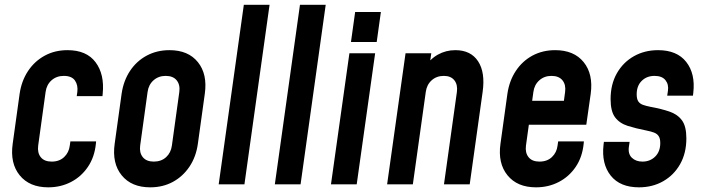

<svg xmlns="http://www.w3.org/2000/svg" viewBox="-20 -770 2939 802"><path d="M381.5 -179.5 380.5 -169.5Q375 -114 347.2 -73Q319.5 -32 276.5 -9.8Q233.5 12.5 181.5 12.5Q103 12.5 62.2 -37.8Q21.5 -88 33 -169.5L62 -378.5Q70 -432.5 97.2 -473.5Q124.5 -514.5 166.8 -537.5Q209 -560.5 262 -560.5Q341.5 -560.5 379.2 -510Q417 -459.5 409 -378.5L408 -368.5H300.5L303 -386Q306.5 -414.5 293 -433.8Q279.5 -453 246.5 -453Q216 -453 195.2 -434.5Q174.5 -416 170.5 -386L139.5 -162Q135.5 -132 150.2 -113.5Q165 -95 196 -95Q228 -95 248 -114Q268 -133 271.5 -162L274 -179.5Z M607.5 12.5Q529 12.5 488.2 -37.8Q447.5 -88 459 -169.5L488 -378.5Q496 -433 523.2 -474Q550.5 -515 593 -537.8Q635.5 -560.5 688 -560.5Q766.5 -560.5 806.8 -510.2Q847 -460 835.5 -378.5L806.5 -169.5Q799 -115 771.5 -74Q744 -33 702 -10.2Q660 12.5 607.5 12.5ZM622.5 -95Q653.5 -95 673.8 -113.5Q694 -132 698 -162L729 -386Q733 -416 718 -434.5Q703 -453 672 -453Q642 -453 621.2 -434.5Q600.5 -416 596.5 -386L565.5 -162Q561.5 -132 576.5 -113.5Q591.5 -95 622.5 -95Z M893.5 0 998.5 -750H1106L1001 0Z M1128 0 1233 -750H1340.5L1235.5 0Z M1362.5 0 1439.5 -547.5H1547L1470 0ZM1446 -594.5 1463.5 -720H1571L1553.5 -594.5Z M1597 0 1674 -547.5H1781.5L1770 -465.5L1753 -487Q1775.5 -523 1809 -541.8Q1842.5 -560.5 1882 -560.5Q1946.5 -560.5 1977 -514Q2007.5 -467.5 1996 -386L1942 0H1834.5L1888.5 -386Q1892.5 -416 1878 -434.5Q1863.5 -453 1834 -453Q1803.5 -453 1783 -434.5Q1762.5 -416 1758.5 -386L1704.5 0Z M2219 12.5Q2140.5 12.5 2099.8 -37.8Q2059 -88 2070.5 -169.5L2099.5 -378.5Q2107.5 -433 2134.8 -474Q2162 -515 2204.2 -537.8Q2246.5 -560.5 2299 -560.5Q2377.5 -560.5 2418 -510.5Q2458.5 -460.5 2447.5 -378.5L2429 -249H2173.5L2187.5 -349H2335.5L2340.5 -386Q2344.5 -416 2329.5 -434.5Q2314.5 -453 2283.5 -453Q2253.5 -453 2232.8 -434.5Q2212 -416 2208 -386L2177 -162Q2173 -132 2187.8 -113.5Q2202.5 -95 2233.5 -95Q2265.5 -95 2285.5 -114Q2305.5 -133 2309 -162L2311.5 -179.5H2419L2418 -169.5Q2412.5 -114 2384.8 -73Q2357 -32 2314 -9.8Q2271 12.5 2219 12.5Z M2649 12.5Q2570 12.5 2531 -36.5Q2492 -85.5 2501 -165L2502.5 -177.5H2610L2607 -157.5Q2602.5 -127.5 2619.2 -111.2Q2636 -95 2663.5 -95Q2695.5 -95 2716.8 -116Q2738 -137 2738 -172.5Q2738 -191.5 2731.2 -201.5Q2724.5 -211.5 2712 -216.2Q2699.5 -221 2681.5 -224.5Q2636 -233.5 2602 -244.2Q2568 -255 2549.2 -280Q2530.5 -305 2530.5 -356Q2530.5 -417.5 2556.5 -463.5Q2582.5 -509.5 2627.5 -535Q2672.5 -560.5 2728.5 -560.5Q2808 -560.5 2846.5 -511.2Q2885 -462 2876 -383L2874.5 -370.5H2767L2770 -390.5Q2774 -417 2759.8 -435Q2745.5 -453 2714 -453Q2681.5 -453 2660.5 -432.2Q2639.5 -411.5 2639.5 -376Q2639.5 -356.5 2646.2 -346.5Q2653 -336.5 2665.8 -332Q2678.5 -327.5 2696 -324Q2742.5 -315.5 2776.2 -304Q2810 -292.5 2828.5 -267.5Q2847 -242.5 2847 -192Q2847 -130.5 2821 -84.5Q2795 -38.5 2750.2 -13Q2705.5 12.5 2649 12.5Z"/></svg>

Font: Mohave Light SemiBold
Style: Italic
Weight: 600
Italic angle: -8°
Version: Version 2.003